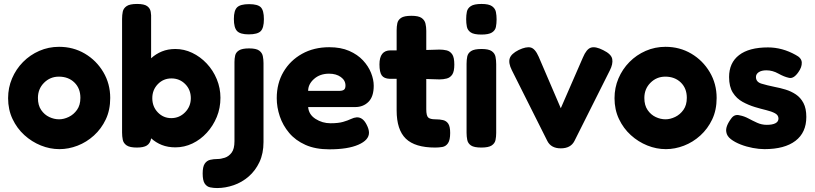

<svg xmlns="http://www.w3.org/2000/svg" viewBox="-20 -738 4127 972"><path d="M281 17Q233 17 187 -1.5Q141 -20 103.5 -54Q66 -88 43.5 -135.5Q21 -183 21 -241Q21 -294 41 -341Q61 -388 96.5 -424Q132 -460 179 -480.5Q226 -501 279 -501Q351 -501 409.5 -466.5Q468 -432 503 -373Q538 -314 538 -242Q538 -181 515.5 -133.5Q493 -86 455.5 -52Q418 -18 372.5 -0.5Q327 17 281 17ZM279 -134Q303 -134 328 -146Q353 -158 370 -182Q387 -206 387 -243Q387 -291 356.5 -320.5Q326 -350 278 -350Q234 -350 203 -319Q172 -288 172 -242Q172 -205 188.5 -181Q205 -157 229.5 -145.5Q254 -134 279 -134Z M673 9Q637 9 621 -2Q605 -13 601.5 -30.5Q598 -48 598 -67V-642Q598 -662 601.5 -679Q605 -696 621 -707Q637 -718 674 -718Q710 -718 725 -707Q740 -696 743 -678.5Q746 -661 745 -642V-443Q769 -465 799.5 -477.5Q830 -490 868 -490Q912 -490 953 -470.5Q994 -451 1026.5 -416.5Q1059 -382 1077.5 -337Q1096 -292 1096 -243Q1096 -191 1077.5 -146Q1059 -101 1027 -66Q995 -31 954 -11.5Q913 8 868 8Q830 8 799.5 -4Q769 -16 745 -38V-36Q740 -12 723.5 -1.5Q707 9 673 9ZM847 -140Q888 -140 917 -169.5Q946 -199 946 -241Q946 -284 917.5 -312.5Q889 -341 848 -341Q807 -341 779 -312Q751 -283 751 -241Q751 -198 779 -169Q807 -140 847 -140Z M1239 -564Q1196 -564 1180 -581Q1164 -598 1164 -642Q1164 -685 1180.5 -701Q1197 -717 1241 -717Q1285 -717 1300.5 -701Q1316 -685 1316 -641Q1316 -597 1300 -580.5Q1284 -564 1239 -564ZM1079 214Q1061 214 1044 210.5Q1027 207 1016.5 191.5Q1006 176 1006 140Q1006 106 1016.5 90.5Q1027 75 1044.5 71Q1062 67 1081 67Q1098 67 1118 60.5Q1138 54 1152.5 35Q1167 16 1167 -23V-424Q1167 -441 1170.5 -457Q1174 -473 1190 -483Q1206 -493 1241 -493Q1277 -493 1292 -482Q1307 -471 1310.5 -454Q1314 -437 1314 -418V-19Q1314 39 1293.5 82.5Q1273 126 1239 155.5Q1205 185 1163 199.5Q1121 214 1079 214Z M1647 18Q1577 18 1526.5 -4.5Q1476 -27 1444 -65Q1412 -103 1396.5 -149Q1381 -195 1381 -241Q1381 -316 1415 -374Q1449 -432 1509 -465.5Q1569 -499 1647 -499Q1705 -499 1747.5 -480.5Q1790 -462 1817.5 -432.5Q1845 -403 1858.5 -369Q1872 -335 1872 -304Q1872 -249 1845.5 -222.5Q1819 -196 1778 -196H1540Q1543 -158 1577.5 -136Q1612 -114 1653 -114Q1693 -114 1717 -121Q1741 -128 1756.5 -135.5Q1772 -143 1786 -144Q1817 -145 1836 -107Q1848 -84 1848 -66Q1848 -29 1794.5 -5.5Q1741 18 1647 18ZM1540 -278H1698Q1713 -278 1721 -283.5Q1729 -289 1729 -305Q1729 -331 1705.5 -348Q1682 -365 1646 -365Q1600 -365 1570 -338.5Q1540 -312 1540 -278Z M2183 9Q2081 9 2034.5 -36Q1988 -81 1988 -179V-339H1953Q1924 -340 1912.5 -356.5Q1901 -373 1901 -412Q1901 -483 1957 -483H1988V-585Q1988 -604 1991.5 -620.5Q1995 -637 2010.5 -647.5Q2026 -658 2063 -658Q2099 -658 2114.5 -647Q2130 -636 2134 -618.5Q2138 -601 2138 -582V-485L2205 -487Q2224 -487 2241 -483Q2258 -479 2269 -463.5Q2280 -448 2280 -411Q2280 -376 2269.5 -360.5Q2259 -345 2241.5 -340.5Q2224 -336 2205 -336L2138 -338V-185Q2138 -152 2148 -143Q2158 -134 2184 -134Q2206 -134 2223 -130Q2240 -126 2249.5 -111.5Q2259 -97 2259 -65Q2259 -29 2248 -13Q2237 3 2219.5 6Q2202 9 2183 9Z M2417 -563Q2379 -563 2363 -574Q2347 -585 2343.5 -603Q2340 -621 2340 -641Q2340 -661 2343.5 -678.5Q2347 -696 2363.5 -707Q2380 -718 2418 -718Q2455 -718 2471 -706.5Q2487 -695 2490.5 -677.5Q2494 -660 2494 -640Q2494 -619 2490.5 -601.5Q2487 -584 2470.5 -573.5Q2454 -563 2417 -563ZM2417 9Q2380 9 2364.5 -1.5Q2349 -12 2345.5 -29.5Q2342 -47 2342 -66V-415Q2342 -435 2345.5 -452Q2349 -469 2365 -479.5Q2381 -490 2418 -490Q2454 -490 2469.5 -479Q2485 -468 2488.5 -450.5Q2492 -433 2492 -413V-65Q2492 -46 2488.5 -29Q2485 -12 2469 -1.5Q2453 9 2417 9Z M2819 13Q2770 13 2751 -24L2571 -383Q2553 -419 2560.5 -442.5Q2568 -466 2606 -485Q2644 -503 2666.5 -497.5Q2689 -492 2707 -451L2819 -190L2931 -447Q2949 -490 2972 -497Q2995 -504 3034 -484Q3075 -464 3079.5 -439Q3084 -414 3067 -381L2888 -24Q2869 13 2819 13Z M3351 17Q3303 17 3257 -1.5Q3211 -20 3173.5 -54Q3136 -88 3113.5 -135.5Q3091 -183 3091 -241Q3091 -294 3111 -341Q3131 -388 3166.5 -424Q3202 -460 3249 -480.5Q3296 -501 3349 -501Q3421 -501 3479.5 -466.5Q3538 -432 3573 -373Q3608 -314 3608 -242Q3608 -181 3585.5 -133.5Q3563 -86 3525.5 -52Q3488 -18 3442.5 -0.5Q3397 17 3351 17ZM3349 -134Q3373 -134 3398 -146Q3423 -158 3440 -182Q3457 -206 3457 -243Q3457 -291 3426.5 -320.5Q3396 -350 3348 -350Q3304 -350 3273 -319Q3242 -288 3242 -242Q3242 -205 3258.5 -181Q3275 -157 3299.5 -145.5Q3324 -134 3349 -134Z M3850 17Q3823 17 3791 11Q3759 5 3729.5 -6.5Q3700 -18 3680 -33.5Q3660 -49 3657 -69Q3651 -98 3684 -141Q3700 -161 3725 -154Q3747 -150 3768.5 -138.5Q3790 -127 3813 -116.5Q3836 -106 3862 -106Q3890 -106 3905.5 -114Q3921 -122 3921 -138Q3921 -155 3903.5 -164.5Q3886 -174 3859 -180.5Q3832 -187 3802 -196Q3769 -206 3739 -222.5Q3709 -239 3690 -269Q3671 -299 3671 -348Q3671 -420 3721.5 -459Q3772 -498 3868 -498Q3940 -498 4008 -460Q4038 -445 4039 -421.5Q4040 -398 4022 -373Q3998 -338 3974 -344Q3950 -349 3920.5 -365.5Q3891 -382 3860 -382Q3835 -382 3821 -372.5Q3807 -363 3807 -348Q3807 -323 3835 -314.5Q3863 -306 3902 -298Q3929 -293 3957 -284.5Q3985 -276 4009 -260Q4033 -244 4047.5 -216.5Q4062 -189 4062 -146Q4062 -67 4007 -25Q3952 17 3850 17Z"/></svg>

Font: Fredoka SemiBold
Style: Regular
Weight: 600
Designer: Ben Nathan
Foundry: Milena B. Brandão, Ben Nathan
Version: Version 2.001